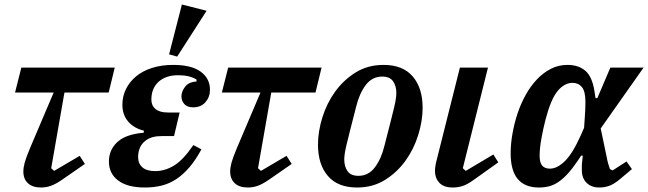

<svg xmlns="http://www.w3.org/2000/svg" viewBox="-20 -823 2886 855"><path d="M75 -522H491L464 -411H267L208 -74L221 -62L335 -129L358 -93L257 -23Q228 -3 206.5 4.5Q185 12 163 12Q125 12 104.5 -7Q84 -26 84 -59Q84 -77 90 -99Q96 -121 114 -164L219 -411H47Z M699 -217Q656 -217 630.5 -198.5Q605 -180 598 -150Q595 -136 595 -124Q595 -94 614.5 -77.5Q634 -61 671 -61Q715 -61 756 -86.5Q797 -112 841 -177L877 -158Q851 -110 823 -77.5Q795 -45 764.5 -25Q734 -5 699.5 3.5Q665 12 625 12Q548 12 506.5 -19Q465 -50 465 -104Q465 -155 502 -190Q539 -225 620 -232L621 -241Q576 -252 550.5 -282Q525 -312 525 -357Q525 -394 541 -426.5Q557 -459 586 -483Q615 -507 657 -520.5Q699 -534 751 -534Q832 -534 873.5 -504Q915 -474 915 -423Q915 -391 895 -368Q875 -345 840 -345Q814 -345 801 -359.5Q788 -374 788 -394Q788 -415 804 -436.5Q820 -458 855 -460V-469Q838 -479 818.5 -483.5Q799 -488 773 -488Q727 -488 696.5 -467Q666 -446 657 -408Q654 -394 654 -380Q654 -353 672.5 -337.5Q691 -322 728 -322H780L755 -217ZM790 -803 900 -775 769 -571 733 -581Z M996 -522H1412L1385 -411H1188L1129 -74L1142 -62L1256 -129L1279 -93L1178 -23Q1149 -3 1127.5 4.5Q1106 12 1084 12Q1046 12 1025.5 -7Q1005 -26 1005 -59Q1005 -77 1011 -99Q1017 -121 1035 -164L1140 -411H968Z M1576 -40Q1621 -40 1649.5 -78Q1678 -116 1692 -174Q1708 -237 1718.5 -277.5Q1729 -318 1735 -344Q1741 -370 1743 -384.5Q1745 -399 1745 -409Q1745 -440 1730.5 -461Q1716 -482 1682 -482Q1637 -482 1608.5 -444Q1580 -406 1566 -348Q1550 -285 1539.5 -244.5Q1529 -204 1523 -178Q1517 -152 1515 -137.5Q1513 -123 1513 -113Q1513 -82 1527.5 -61Q1542 -40 1576 -40ZM1570 12Q1484 12 1440 -39.5Q1396 -91 1396 -179Q1396 -237 1415.5 -300Q1435 -363 1472.5 -415Q1510 -467 1564 -500.5Q1618 -534 1688 -534Q1774 -534 1818 -482.5Q1862 -431 1862 -343Q1862 -285 1842.5 -222Q1823 -159 1785.5 -107Q1748 -55 1694 -21.5Q1640 12 1570 12Z M2199 -100 2091 -23Q2062 -2 2041 5Q2020 12 1996 12Q1956 12 1936.5 -9Q1917 -30 1917 -61Q1917 -73 1919.5 -87.5Q1922 -102 1926 -116L2028 -522H2153L2041 -74L2054 -62L2177 -135Z M2655 -251 2682 -122Q2684 -110 2688 -95.5Q2692 -81 2696 -70L2708 -64L2770 -104L2794 -70L2743 -27Q2716 -4 2694.5 4Q2673 12 2649 12Q2613 12 2592 -9Q2571 -30 2571 -65Q2571 -75 2571 -85Q2571 -95 2573 -108L2575 -130H2568L2556 -112Q2532 -76 2510.5 -52Q2489 -28 2468 -13.5Q2447 1 2425.5 6.5Q2404 12 2380 12Q2254 12 2254 -140Q2254 -182 2262 -227.5Q2270 -273 2284.5 -317Q2299 -361 2321 -400.5Q2343 -440 2371 -469.5Q2399 -499 2433 -516.5Q2467 -534 2507 -534Q2556 -534 2586.5 -508Q2617 -482 2627 -418L2632 -386H2640L2698 -522H2846ZM2429 -72Q2461 -72 2495.5 -105.5Q2530 -139 2567 -222L2581 -254L2584 -298Q2587 -337 2587 -369Q2587 -416 2571.5 -435Q2556 -454 2530 -454Q2493 -454 2463 -417.5Q2433 -381 2410 -293Q2399 -251 2391 -206.5Q2383 -162 2383 -130Q2383 -99 2394.5 -85.5Q2406 -72 2429 -72Z"/></svg>

Font: IBM Plex Serif SmBld
Style: Italic
Weight: 600
Italic angle: -14°
Designer: Mike Abbink, Paul van der Laan, Pieter van Rosmalen
Foundry: Bold Monday
Version: Version 3.001